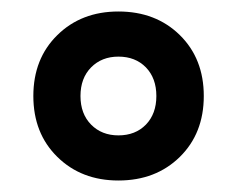

<svg xmlns="http://www.w3.org/2000/svg" viewBox="-20 -737 412 334"><path d="M186 -717Q251 -717 292.8 -676Q334.5 -635 334.5 -570Q334.5 -505 292.8 -464Q251 -423 186 -423Q121.5 -423 79.8 -464Q38 -505 38 -570Q38 -635 79.8 -676Q121.5 -717 186 -717ZM186 -501.5Q215.5 -501.5 233.8 -520.2Q252 -539 252 -570Q252 -601 233.8 -619.8Q215.5 -638.5 186 -638.5Q157 -638.5 138.5 -619.8Q120 -601 120 -570Q120 -539 138.5 -520.2Q157 -501.5 186 -501.5Z"/></svg>

Font: Newsreader Caption ExtraBold
Style: Regular
Weight: 800
Designer: Hugues Gentile
Foundry: Production Type
Version: Version 1.001